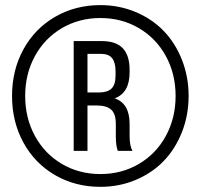

<svg xmlns="http://www.w3.org/2000/svg" viewBox="-20 -724 782 748"><path d="M371.1 -704.1Q444.3 -704.1 508.3 -677.2Q572.3 -650.4 617.4 -603.8Q662.6 -557.1 688.7 -491.2Q714.8 -425.3 714.8 -350.1Q714.8 -274.9 688.7 -209Q662.6 -143.1 617.4 -96.4Q572.3 -49.8 508.3 -22.9Q444.3 3.9 371.1 3.9Q273.4 3.9 194.6 -41.7Q115.7 -87.4 71.3 -168.5Q26.9 -249.5 26.9 -350.1Q26.9 -450.7 71.3 -531.7Q115.7 -612.8 194.6 -658.4Q273.4 -704.1 371.1 -704.1ZM521.2 -614.3Q454.1 -653.8 371.1 -653.8Q288.1 -653.8 220.9 -614.3Q153.8 -574.7 116 -505.4Q78.1 -436 78.1 -350.1Q78.1 -264.2 116 -194.6Q153.8 -125 220.9 -85.4Q288.1 -45.9 371.1 -45.9Q454.1 -45.9 521.2 -85.4Q588.4 -125 626.2 -194.6Q664.1 -264.2 664.1 -350.1Q664.1 -436 626.2 -505.4Q588.4 -574.7 521.2 -614.3ZM267.1 -564H376Q432.1 -564 458.5 -535.9Q484.9 -507.8 484.9 -452.1V-441.9Q484.9 -362.3 426.8 -340.8Q484.9 -321.3 484.9 -241.2V-194.8Q484.9 -155.8 496.1 -136.2H439Q431.2 -155.3 431.2 -194.8V-241.2Q431.2 -281.2 412.8 -297.1Q394.5 -313 357.9 -313H320.8V-136.2H267.1ZM320.8 -363.8H366.2Q398.4 -363.8 414.3 -378.9Q430.2 -394 430.2 -430.2V-445.8Q430.2 -480 417 -497.1Q403.8 -514.2 373 -514.2H320.8Z"/></svg>

Font: Bebas Neue Regular
Style: Regular
Weight: 400
Designer: Ryoichi Tsunekawa
Foundry: Ryoichi Tsunekawa
Version: Version 001.003